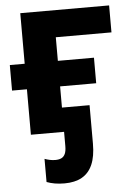

<svg xmlns="http://www.w3.org/2000/svg" viewBox="-55 -588 600 859"><g transform="rotate(-5 245.5 -158.0)"><path d="M200.2 230Q176.8 230 156.7 226.6Q136.7 223.1 120.1 216.8V112.8Q130.4 116.7 142.8 119.4Q155.3 122.1 168 122.1Q184.6 122.1 195.6 116.7Q206.5 111.3 212.2 98.6Q217.8 85.9 217.8 64V0H68.8V-204.1H2V-318.8H68.8V-545.9H467.8V-424.8H217.8V-318.8H379.9V-204.1H217.8V-108.9H341.8V64Q341.8 121.6 325.7 158.2Q309.6 194.8 278.1 212.4Q246.6 230 200.2 230Z"/></g></svg>

Font: Wonky
Style: Regular
Weight: 400
Designer: Monotype Design Team
Foundry: Monotype Imaging Inc.
Version: Version 3.000